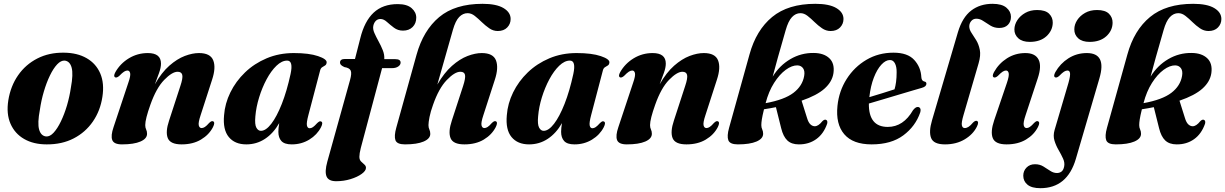

<svg xmlns="http://www.w3.org/2000/svg" viewBox="-20 -745 6420 1006"><path d="M314.5 -469Q385 -468.5 434.2 -440Q483.5 -411.5 505.5 -359.8Q527.5 -308 516.5 -237.5Q505.5 -164.5 466.5 -108Q427.5 -51.5 366 -19.8Q304.5 12 224.5 11.5Q155.5 11.5 106.5 -16.8Q57.5 -45 35 -96.8Q12.5 -148.5 23.5 -219Q35.5 -294 74.8 -350.5Q114 -407 175.5 -438.5Q237 -470 314.5 -469ZM221.5 -30Q241.5 -28.5 261.2 -50Q281 -71.5 299 -108.8Q317 -146 330.8 -192.2Q344.5 -238.5 351.5 -286.5Q364.5 -356.5 355.5 -390.2Q346.5 -424 319.5 -427.5Q299.5 -429 279.5 -407.8Q259.5 -386.5 241.5 -349.2Q223.5 -312 209.8 -265.5Q196 -219 189 -170Q175.5 -99.5 185 -66.2Q194.5 -33 221.5 -30Z M584 -339.5Q572.5 -345 584.5 -367Q610 -412 655.2 -439.5Q700.5 -467 754.5 -467Q823.5 -467 823.5 -412Q823.5 -390.5 813.2 -362.2Q803 -334 791.5 -303.5Q826.5 -365 867.2 -400.8Q908 -436.5 948.2 -451.8Q988.5 -467 1022.5 -467Q1082 -467 1097.2 -429Q1112.5 -391 1091 -326.5L1031 -141Q1018 -102 1021.5 -88Q1025 -74 1036.5 -74Q1044.5 -74 1053.5 -79.8Q1062.5 -85.5 1076 -101Q1083.5 -108 1087.8 -109.5Q1092 -111 1096.5 -109.5Q1108.5 -104 1096 -79Q1075.5 -39 1033.2 -13.8Q991 11.5 931.5 11.5Q872.5 11.5 859.2 -21.2Q846 -54 866 -113.5L925 -294.5Q939 -336 935 -352.5Q931 -369 910.5 -369Q882 -369 840.5 -326.5Q799 -284 768 -196.5Q741 -121 741 -89.5Q741 -76 745.8 -66.5Q750.5 -57 750.5 -44Q750.5 -18.5 716 -3.5Q681.5 11.5 619 11.5Q577 11.5 568.2 -11.2Q559.5 -34 575 -79L652.5 -312Q665 -347.5 662 -361.5Q659 -375.5 647.5 -375.5Q639.5 -375.5 630 -369.5Q620.5 -363.5 604.5 -347Q592 -336.5 584 -339.5Z M1596 -142.5Q1585 -101.5 1588.2 -87.2Q1591.5 -73 1602.5 -73Q1611 -73 1619.8 -79Q1628.5 -85 1642 -100Q1649.5 -107 1653.8 -108.8Q1658 -110.5 1662.5 -108.5Q1674.5 -103.5 1662 -78.5Q1641.5 -38.5 1600.5 -13.5Q1559.5 11.5 1508.5 11.5Q1470.5 11.5 1454.5 -6Q1438.5 -23.5 1438.5 -54.5Q1438.5 -72.5 1443 -100Q1412.5 -46.5 1368.5 -17.5Q1324.5 11.5 1270.5 11.5Q1210.5 11.5 1178.8 -27Q1147 -65.5 1154 -141Q1158.5 -202.5 1187 -260.8Q1215.5 -319 1263.8 -365.5Q1312 -412 1377 -439.5Q1442 -467 1519.5 -467Q1599.5 -467 1646.5 -451Q1693.5 -435 1691.5 -417.5Q1690.5 -406.5 1683.2 -402Q1676 -397.5 1668.2 -392.8Q1660.5 -388 1657.5 -376.5ZM1318 -135.5Q1314 -93 1323.2 -76.2Q1332.5 -59.5 1347 -59.5Q1373 -59.5 1401.5 -96.5Q1430 -133.5 1456.5 -200.5Q1483 -267.5 1502.5 -357.5Q1517.5 -427.5 1484.5 -427.5Q1456.5 -427.5 1428.5 -400.5Q1400.5 -373.5 1377 -329.8Q1353.5 -286 1337.8 -235Q1322 -184 1318 -135.5Z M1761.5 -417Q1761.5 -436 1787.5 -436H1840L1867.5 -543.5Q1889.5 -633.5 1937.5 -678.5Q1985.5 -723.5 2064 -723.5Q2112.5 -723.5 2136.8 -702.2Q2161 -681 2161 -652.5Q2161 -622.5 2142 -603.5Q2123 -584.5 2091.5 -584.5Q2064.5 -584.5 2044.2 -599.8Q2024 -615 2007.2 -630.2Q1990.5 -645.5 1973.5 -645.5Q1959 -645.5 1949.2 -635.8Q1939.5 -626 1936 -610Q1932.5 -593 1941.5 -572.5Q1950.5 -552 1963.2 -529Q1976 -506 1985.5 -482.2Q1995 -458.5 1993.5 -435H2051.5Q2079 -435 2079 -417Q2079 -405 2066.5 -396.5Q2054 -388 2034 -388H1982L1870.5 30Q1866.5 45.5 1864.8 56.8Q1863 68 1863 76.5Q1863 92 1871.5 100.8Q1880 109.5 1888.8 116.8Q1897.5 124 1897.5 134.5Q1897.5 150 1875 166.2Q1852.5 182.5 1816.8 193.5Q1781 204.5 1741.5 204.5Q1701.5 204.5 1691 179.5Q1680.5 154.5 1695 102L1814 -325.5Q1824 -361 1817.5 -375.2Q1811 -389.5 1784.5 -393.5Q1770.5 -400 1766 -405.5Q1761.5 -411 1761.5 -417Z M2249 -196Q2236 -160 2230.5 -132Q2225 -104 2225 -89.5Q2225 -76 2229.8 -66.2Q2234.5 -56.5 2234.5 -43.5Q2234.5 -18.5 2199.8 -3.5Q2165 11.5 2102 11.5Q2060 11.5 2052 -10.2Q2044 -32 2056.5 -76.5L2162.5 -458Q2198 -586 2281.2 -655.5Q2364.5 -725 2508.5 -725Q2580.5 -725 2618 -702.8Q2655.5 -680.5 2655.5 -645.5Q2655.5 -619.5 2637.5 -601Q2619.5 -582.5 2588 -582.5Q2564 -582.5 2543.5 -596.8Q2523 -611 2504.2 -629.2Q2485.5 -647.5 2467.5 -661.8Q2449.5 -676 2430 -676Q2405.5 -676 2386 -656Q2366.5 -636 2353 -588.5L2271.5 -302Q2307 -363.5 2348 -399.8Q2389 -436 2429.5 -451.5Q2470 -467 2504 -467Q2564 -467 2578.8 -428.5Q2593.5 -390 2572.5 -326.5L2512.5 -141Q2499.5 -102 2503 -88Q2506.5 -74 2518 -74Q2526 -74 2535 -79.8Q2544 -85.5 2557.5 -101Q2565 -108 2569.5 -109.5Q2574 -111 2578 -109.5Q2590 -104 2577.5 -79Q2557 -39 2515 -13.8Q2473 11.5 2413 11.5Q2354 11.5 2340.8 -21.2Q2327.5 -54 2347.5 -113.5L2406.5 -294.5Q2420 -336 2416.5 -352.5Q2413 -369 2392 -369Q2362.5 -369 2320.8 -325.5Q2279 -282 2249 -196Z M3077.5 -142.5Q3066.5 -101.5 3069.8 -87.2Q3073 -73 3084 -73Q3092.5 -73 3101.2 -79Q3110 -85 3123.5 -100Q3131 -107 3135.2 -108.8Q3139.5 -110.5 3144 -108.5Q3156 -103.5 3143.5 -78.5Q3123 -38.5 3082 -13.5Q3041 11.5 2990 11.5Q2952 11.5 2936 -6Q2920 -23.5 2920 -54.5Q2920 -72.5 2924.5 -100Q2894 -46.5 2850 -17.5Q2806 11.5 2752 11.5Q2692 11.5 2660.2 -27Q2628.5 -65.5 2635.5 -141Q2640 -202.5 2668.5 -260.8Q2697 -319 2745.2 -365.5Q2793.5 -412 2858.5 -439.5Q2923.5 -467 3001 -467Q3081 -467 3128 -451Q3175 -435 3173 -417.5Q3172 -406.5 3164.8 -402Q3157.5 -397.5 3149.8 -392.8Q3142 -388 3139 -376.5ZM2799.5 -135.5Q2795.5 -93 2804.8 -76.2Q2814 -59.5 2828.5 -59.5Q2854.5 -59.5 2883 -96.5Q2911.5 -133.5 2938 -200.5Q2964.5 -267.5 2984 -357.5Q2999 -427.5 2966 -427.5Q2938 -427.5 2910 -400.5Q2882 -373.5 2858.5 -329.8Q2835 -286 2819.2 -235Q2803.5 -184 2799.5 -135.5Z M3229 -339.5Q3217.5 -345 3229.5 -367Q3255 -412 3300.2 -439.5Q3345.5 -467 3399.5 -467Q3468.5 -467 3468.5 -412Q3468.5 -390.5 3458.2 -362.2Q3448 -334 3436.5 -303.5Q3471.5 -365 3512.2 -400.8Q3553 -436.5 3593.2 -451.8Q3633.5 -467 3667.5 -467Q3727 -467 3742.2 -429Q3757.5 -391 3736 -326.5L3676 -141Q3663 -102 3666.5 -88Q3670 -74 3681.5 -74Q3689.5 -74 3698.5 -79.8Q3707.5 -85.5 3721 -101Q3728.5 -108 3732.8 -109.5Q3737 -111 3741.5 -109.5Q3753.5 -104 3741 -79Q3720.5 -39 3678.2 -13.8Q3636 11.5 3576.5 11.5Q3517.5 11.5 3504.2 -21.2Q3491 -54 3511 -113.5L3570 -294.5Q3584 -336 3580 -352.5Q3576 -369 3555.5 -369Q3527 -369 3485.5 -326.5Q3444 -284 3413 -196.5Q3386 -121 3386 -89.5Q3386 -76 3390.8 -66.5Q3395.5 -57 3395.5 -44Q3395.5 -18.5 3361 -3.5Q3326.5 11.5 3264 11.5Q3222 11.5 3213.2 -11.2Q3204.5 -34 3220 -79L3297.5 -312Q3310 -347.5 3307 -361.5Q3304 -375.5 3292.5 -375.5Q3284.5 -375.5 3275 -369.5Q3265.5 -363.5 3249.5 -347Q3237 -336.5 3229 -339.5Z M4314 -97Q4295.5 -43.5 4256.5 -15.8Q4217.5 12 4165 11.5Q4127 11.5 4105.2 -9.2Q4083.5 -30 4073 -73.5L4045.5 -183.5Q4016 -177.5 3983 -172.5Q3974.5 -137.5 3971.8 -119.8Q3969 -102 3969 -89.5Q3969 -76.5 3973.8 -66.8Q3978.5 -57 3978.5 -44Q3978.5 -18.5 3943.8 -3.5Q3909 11.5 3846 11.5Q3804.5 11.5 3796.2 -10.2Q3788 -32 3800 -75L3907 -459.5Q3942 -587 4025.8 -656Q4109.5 -725 4252 -725Q4324.5 -725 4362 -702.8Q4399.5 -680.5 4399.5 -645.5Q4399.5 -619.5 4381.5 -601Q4363.5 -582.5 4332 -582.5Q4308 -582.5 4287.2 -596.8Q4266.5 -611 4248 -629.2Q4229.5 -647.5 4211.2 -661.8Q4193 -676 4174 -676Q4149 -676 4129.5 -655.2Q4110 -634.5 4096.5 -586.5Q4072.5 -503.5 4055.8 -444Q4039 -384.5 4028.5 -343.5Q4064.5 -402 4121.2 -435.2Q4178 -468.5 4244 -467.5Q4296.5 -467 4325.2 -440Q4354 -413 4347 -362Q4340.5 -317 4300.5 -281Q4260.5 -245 4180 -217.5L4208.5 -127Q4215.5 -103.5 4225.8 -93.8Q4236 -84 4248.5 -83.5Q4267.5 -83 4289 -110Q4299 -120 4307 -117.5Q4318 -114 4314 -97ZM3991.5 -204.5Q4090 -222.5 4137.2 -258.5Q4184.5 -294.5 4193.5 -347Q4198 -372.5 4188 -387Q4178 -401.5 4158.5 -402.5Q4129.5 -403 4097 -379.2Q4064.5 -355.5 4036 -310.8Q4007.5 -266 3991.5 -204.5Z M4801.5 -155.5Q4776.5 -83 4713 -35.8Q4649.5 11.5 4547 11.5Q4449 11.5 4403.5 -41.8Q4358 -95 4368 -190.5Q4376 -268 4416.2 -331.2Q4456.5 -394.5 4520 -431.8Q4583.5 -469 4661.5 -469Q4735.5 -469 4770.2 -431Q4805 -393 4807.5 -340Q4809 -321 4823 -318Q4834 -316 4834 -306.5Q4834 -300 4828.8 -294.2Q4823.5 -288.5 4809.5 -284.5Q4793.5 -280 4761.2 -270.5Q4729 -261 4689 -249Q4649 -237 4608 -224.8Q4567 -212.5 4532.5 -202.5Q4531 -80 4631.5 -80Q4713.5 -80 4764 -168Q4778 -185.5 4789.5 -184.5Q4797.5 -184 4801.5 -177Q4805.5 -170 4801.5 -155.5ZM4643 -430.5Q4620.5 -430.5 4598 -406.2Q4575.5 -382 4558.5 -338.2Q4541.5 -294.5 4535 -236Q4568.5 -246 4604.8 -257.2Q4641 -268.5 4667 -277Q4672 -293.5 4675 -315.8Q4678 -338 4678 -365.5Q4678.5 -395 4669.2 -412.8Q4660 -430.5 4643 -430.5Z M5180.5 -725Q5229.5 -725 5253.2 -704.8Q5277 -684.5 5277 -657Q5277 -631 5261 -614.8Q5245 -598.5 5215.5 -598.5Q5190.5 -598.5 5170.2 -610.5Q5150 -622.5 5132.2 -634.8Q5114.5 -647 5095.5 -647Q5079.5 -647 5069.2 -635.2Q5059 -623.5 5058.5 -607.5Q5058.5 -590.5 5070 -573.2Q5081.5 -556 5094.8 -534.5Q5108 -513 5113.8 -483.8Q5119.5 -454.5 5107.5 -413.5L5028.5 -142.5Q5016.5 -102 5019.8 -88Q5023 -74 5035 -74Q5044.5 -74 5054.8 -80.5Q5065 -87 5078.5 -103Q5090.5 -114.5 5098.5 -111.5Q5111 -106.5 5098.5 -81.5Q5078.5 -41 5034.5 -14.8Q4990.5 11.5 4931.5 11.5Q4872 11.5 4858.8 -21.5Q4845.5 -54.5 4863.5 -115L4999 -576Q5022.5 -654.5 5068.8 -689.8Q5115 -725 5180.5 -725Z M5375.5 -525.5Q5336.5 -525.5 5315.5 -544.5Q5294.5 -563.5 5295 -591.5Q5295.5 -616.5 5310.5 -639.5Q5325.5 -662.5 5352 -677.5Q5378.5 -692.5 5414 -692.5Q5457.5 -692.5 5477 -673Q5496.5 -653.5 5496 -625.5Q5495 -584.5 5462.8 -555Q5430.5 -525.5 5375.5 -525.5ZM5353.5 -141Q5340.5 -102.5 5344 -88.2Q5347.5 -74 5359 -74Q5367 -74 5376 -80Q5385 -86 5398.5 -101Q5406 -108 5410.5 -109.8Q5415 -111.5 5419 -109.5Q5431 -104 5418.5 -79.5Q5398 -39 5355.8 -13.8Q5313.5 11.5 5254 11.5Q5195 11.5 5181.8 -21.2Q5168.5 -54 5189 -114.5L5256 -311.5Q5268 -347 5265.2 -361.2Q5262.5 -375.5 5251 -375.5Q5243 -375.5 5233.5 -369.5Q5224 -363.5 5208 -347Q5195.5 -336.5 5187.5 -339.5Q5176 -344.5 5188 -367Q5213 -412 5256.2 -439.5Q5299.5 -467 5352.5 -467Q5404 -467 5421.5 -433.2Q5439 -399.5 5417.5 -335Z M5689 -525.5Q5650 -525.5 5629.2 -544.5Q5608.5 -563.5 5609 -591.5Q5609 -616.5 5624 -639.5Q5639 -662.5 5665.5 -677.5Q5692 -692.5 5728 -692.5Q5771 -692.5 5790.5 -673Q5810 -653.5 5809.5 -625.5Q5809 -584.5 5776.5 -555Q5744 -525.5 5689 -525.5ZM5740.5 -334.5 5617 87.5Q5572 241 5431 241Q5386 241 5363.8 222.8Q5341.5 204.5 5341.5 175.5Q5341.5 150.5 5358.5 133Q5375.5 115.5 5403 115.5Q5427.5 115.5 5446.5 127Q5465.5 138.5 5482.5 150Q5499.5 161.5 5518 161.5Q5531.5 161.5 5541.5 154.2Q5551.5 147 5555.5 128.5Q5560 108 5550.2 86.5Q5540.5 65 5526.8 41.5Q5513 18 5505 -8Q5497 -34 5505.5 -63.5L5578.5 -311.5Q5588.5 -348 5586.5 -361.8Q5584.5 -375.5 5573 -375.5Q5564.5 -375.5 5555 -369.5Q5545.5 -363.5 5529.5 -347Q5517.5 -336.5 5509 -339.5Q5497.5 -344.5 5509.5 -367Q5535 -412 5578.2 -439.5Q5621.5 -467 5674.5 -467Q5779.5 -467 5740.5 -334.5Z M6294 -97Q6275.5 -43.5 6236.5 -15.8Q6197.5 12 6145 11.5Q6107 11.5 6085.2 -9.2Q6063.5 -30 6053 -73.5L6025.5 -183.5Q5996 -177.5 5963 -172.5Q5954.5 -137.5 5951.8 -119.8Q5949 -102 5949 -89.5Q5949 -76.5 5953.8 -66.8Q5958.5 -57 5958.5 -44Q5958.5 -18.5 5923.8 -3.5Q5889 11.5 5826 11.5Q5784.5 11.5 5776.2 -10.2Q5768 -32 5780 -75L5887 -459.5Q5922 -587 6005.8 -656Q6089.5 -725 6232 -725Q6304.5 -725 6342 -702.8Q6379.5 -680.5 6379.5 -645.5Q6379.5 -619.5 6361.5 -601Q6343.5 -582.5 6312 -582.5Q6288 -582.5 6267.2 -596.8Q6246.5 -611 6228 -629.2Q6209.5 -647.5 6191.2 -661.8Q6173 -676 6154 -676Q6129 -676 6109.5 -655.2Q6090 -634.5 6076.5 -586.5Q6052.5 -503.5 6035.8 -444Q6019 -384.5 6008.5 -343.5Q6044.5 -402 6101.2 -435.2Q6158 -468.5 6224 -467.5Q6276.5 -467 6305.2 -440Q6334 -413 6327 -362Q6320.5 -317 6280.5 -281Q6240.5 -245 6160 -217.5L6188.5 -127Q6195.5 -103.5 6205.8 -93.8Q6216 -84 6228.5 -83.5Q6247.5 -83 6269 -110Q6279 -120 6287 -117.5Q6298 -114 6294 -97ZM5971.5 -204.5Q6070 -222.5 6117.2 -258.5Q6164.5 -294.5 6173.5 -347Q6178 -372.5 6168 -387Q6158 -401.5 6138.5 -402.5Q6109.5 -403 6077 -379.2Q6044.5 -355.5 6016 -310.8Q5987.5 -266 5971.5 -204.5Z"/></svg>

Font: Fraunces 72pt
Style: Bold Italic
Weight: 700
Italic angle: -16°
Version: Version 1.000;[b76b70a41]